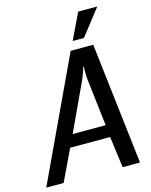

<svg xmlns="http://www.w3.org/2000/svg" viewBox="-141 -984 842 1068"><g transform="rotate(-15 280.0 -450.0)"><path d="M343 -750 415 -900H525L408 -750ZM-10 0 318 -700H448L530 0H430L406 -180H176L90 0ZM209 -250H399L367 -525Q365 -535 365 -572Q365 -588 366 -595H362Q358 -579 355 -571Q346 -545 337 -525Z"/></g></svg>

Font: Scada
Style: Italic
Weight: 400
Italic angle: -10°
Designer: Jovanny Lemonad
Foundry: Jovanny Lemonad
Version: Version 4.100;PS 004.100;hotconv 1.0.88;makeotf.lib2.5.64775